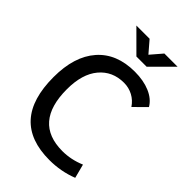

<svg xmlns="http://www.w3.org/2000/svg" viewBox="-263 -1000 1113 1113"><g transform="rotate(45 293.0 -444.0)"><path d="M365.2 9.8Q42 9.8 42 -347.7Q42 -517.1 123.5 -610.1Q205.1 -703.1 353.5 -703.1Q425.3 -703.1 478.5 -680.4Q531.7 -657.7 556.2 -615.7L483.9 -543.9Q461.9 -577.1 428 -595.2Q394 -613.3 354.5 -613.3Q260.3 -613.3 203.4 -545.4Q146.5 -477.5 146.5 -352.5Q146.5 -80.1 381.8 -80.1Q452.6 -80.1 521.5 -109.4L543.9 -23.4Q459 9.8 365.2 9.8ZM297.4 -771.5 170.4 -898.4H278.8L344.2 -822.3H334.5L399.9 -898.4H508.3L381.3 -771.5Z"/></g></svg>

Font: Cascadia Code
Style: Regular
Weight: 400
Designer: Aaron Bell
Foundry: Saja Typeworks
Version: Version 2404.023